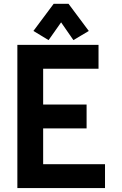

<svg xmlns="http://www.w3.org/2000/svg" viewBox="-20 -962 626 982"><path d="M254.4 -942.4H330.6L434.1 -803.7L355.5 -756.8L292.5 -847.7L228.5 -756.8L150.9 -803.7ZM517.1 0H68.8V-732.4H483.9V-610.4H200.7V-427.2H422.9V-305.2H200.7V-122.1H517.1Z"/></svg>

Font: Consola Mono
Style: Bold
Weight: 700
Monospace: yes
Designer: Wojciech Kalinowski "wmk69" (wmk69@o2.pl)
Foundry: Wojciech Kalinowski "wmk69" (wmk69@o2.pl)
Version: Version 2.1.0